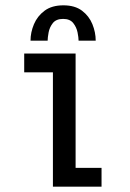

<svg xmlns="http://www.w3.org/2000/svg" viewBox="-20 -701 490 721"><path d="M263.9 -70.6H361.3V0H178.7V-429.4H70.9V-500H263.9ZM94.6 -548.4Q94.6 -579.4 107.5 -610.1Q120.4 -640.7 147.6 -660.9Q174.8 -681 218 -681Q261.2 -681 287.9 -660.9Q314.6 -640.7 327 -610.1Q339.4 -579.4 339.4 -548.4H275.1Q275.1 -559.6 271.3 -579.1Q267.4 -598.6 255.1 -614.3Q242.7 -630 217 -630Q190.8 -630 178.4 -614.3Q166.1 -598.6 162.5 -579.1Q158.9 -559.6 158.9 -548.4Z"/></svg>

Font: League Mono Thin Condensed
Style: Regular
Weight: 100
Width: 1
Designer: Tyler Finck
Foundry: The League of Moveable Type / Tyler Finck
Version: Version 2.300;RELEASE